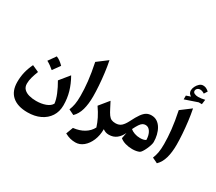

<svg xmlns="http://www.w3.org/2000/svg" viewBox="-225 -1558 2604 2316"><g transform="rotate(30 1077.5 -400.5)"><path d="M564.9 2.4Q559.1 -51.8 530.5 -121.3Q502 -190.9 460.4 -261.2L568.4 -394Q618.7 -305.7 644 -218Q669.4 -130.4 669.4 -34.2Q669.4 54.2 627 119.6Q584.5 185.1 509 220.9Q433.6 256.8 333.5 256.8Q195.3 256.8 120.4 191.4Q45.4 126 45.4 -0.5Q45.4 -73.2 60.8 -137.7Q76.2 -202.1 108.9 -270.5L202.1 -228.5Q182.1 -177.7 168.9 -131.1Q155.8 -84.5 155.8 -41.5Q155.8 5.4 183.3 33.2Q210.9 61 256.3 73.2Q301.8 85.4 355 85.4Q427.7 85.4 485.6 64Q543.5 42.5 564.9 2.4ZM304.2 -505.4Q331.5 -495.1 357.2 -476.1Q382.8 -457 406.7 -432.6Q370.1 -381.3 333.5 -331.1Q311 -351.1 285.9 -369.1Q260.7 -387.2 231.9 -402.8Q250.5 -429.2 268.6 -454.6Q286.6 -480 304.2 -505.4Z M877.4 -783.7Q893.1 -707 903.8 -620.8Q914.6 -534.7 920.2 -452.6Q925.8 -370.6 925.8 -306.2Q925.8 -198.2 903.6 -119.9Q881.3 -41.5 830.6 7.8L755.9 -28.3Q773.4 -70.3 782 -117.4Q790.5 -164.6 790.5 -235.4Q790.5 -327.6 779.1 -433.8Q767.6 -540 738.8 -679.2Z M1133.3 -365.7 1174.8 -285.6Q1199.7 -235.4 1219.5 -208.3Q1239.3 -181.2 1262 -170.7Q1284.7 -160.2 1318.4 -160.2H1318.8V0H1318.4Q1293 0 1272.9 -7.3Q1252.9 -14.6 1234.4 -28.3Q1234.4 59.6 1204.6 129.9Q1174.8 200.2 1125.2 241.2Q1075.7 282.2 1015.1 282.2Q978 282.2 943.6 273.7Q909.2 265.1 867.2 242.7L903.8 145Q990.7 135.3 1053.2 97.4Q1115.7 59.6 1146.5 -1Q1128.4 -59.1 1100.3 -115Q1072.3 -170.9 1027.3 -235.8Z M1650.9 -460.9Q1696.8 -460.9 1731 -438.2Q1765.1 -415.5 1787.8 -377.2Q1810.5 -338.9 1822 -291.3Q1833.5 -243.7 1833.5 -193.8Q1833.5 -176.8 1824.7 -148.4Q1815.9 -120.1 1802.2 -90.1Q1788.6 -60.1 1773.7 -37.6Q1758.8 -15.1 1747.1 -9.3Q1708.5 8.8 1648.9 8.8Q1600.1 8.8 1554.2 -4.4Q1508.3 -17.6 1478 -43.5L1493.7 -125.5Q1468.8 -69.3 1425 -34.7Q1381.3 0 1318.8 0Q1309.1 0 1304.2 -7.8Q1299.3 -15.6 1299.3 -36.6V-123.5Q1299.3 -144 1304.2 -152.1Q1309.1 -160.2 1318.8 -160.2Q1368.7 -160.2 1399.2 -187.7Q1429.7 -215.3 1457.5 -270Q1494.6 -344.7 1524.4 -386.2Q1554.2 -427.7 1584 -444.3Q1613.8 -460.9 1650.9 -460.9ZM1647 -324.7Q1625 -324.7 1606.9 -313.7Q1588.9 -302.7 1570.6 -275.4Q1552.2 -248 1528.3 -199.7Q1549.8 -180.2 1586.4 -167Q1623 -153.8 1666 -153.8Q1715.8 -153.8 1744.1 -172.4Q1742.2 -240.2 1715.3 -282.5Q1688.5 -324.7 1647 -324.7Z M2041 -783.7Q2056.6 -707 2067.4 -620.8Q2078.1 -534.7 2083.7 -452.6Q2089.4 -370.6 2089.4 -306.2Q2089.4 -198.2 2067.1 -119.9Q2044.9 -41.5 1994.1 7.8L1919.4 -28.3Q1937 -70.3 1945.6 -117.4Q1954.1 -164.6 1954.1 -235.4Q1954.1 -327.6 1942.6 -433.8Q1931.2 -540 1902.3 -679.2ZM1950.7 -976.1Q1950.7 -955.6 1972.7 -944.8Q1994.6 -934.1 2024.4 -934.1Q2043 -934.1 2067.6 -937.5Q2092.3 -940.9 2116.7 -946.8L2107.9 -880.9L2064 -881.3L1888.7 -821.3V-874L1949.2 -895Q1909.2 -916.5 1909.2 -959.5Q1909.2 -984.9 1923.1 -1013.9Q1937 -1043 1960 -1063.7Q1982.9 -1084.5 2009.8 -1084.5Q2032.2 -1084.5 2050.3 -1076.7Q2068.4 -1068.8 2092.8 -1048.3L2064 -1002.9Q2032.2 -1023.9 2003.9 -1023.9Q1981.4 -1023.9 1966.1 -1010.3Q1950.7 -996.6 1950.7 -976.1Z"/></g></svg>

Font: Pinar DS1 Bold
Style: Regular
Weight: 700
Designer: Amin Abedi
Version: Version 3.000